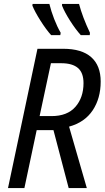

<svg xmlns="http://www.w3.org/2000/svg" viewBox="-20 -964 536 984"><path d="M172 -714H304Q399 -714 447.5 -671Q496 -628 496 -546Q496 -460 455 -398.5Q414 -337 334 -315L425 0H332L254 -297H168L105 0H21ZM244 -369Q325 -369 366.5 -416.5Q408 -464 408 -538Q408 -591 379.5 -615.5Q351 -640 294 -640H241L183 -369ZM146 -935 147 -944H233Q242 -907 257.5 -867Q273 -827 291 -796L289 -784H242Q216 -813 187.5 -858Q159 -903 146 -935ZM298 -935V-944H385Q403 -876 441 -796L440 -784H394Q367 -814 339 -858Q311 -902 298 -935Z"/></svg>

Font: Noto Sans UI Narrow
Style: Italic
Weight: 400
Width: 4
Italic angle: -12°
Designer: Monotype Design Team
Foundry: Monotype Imaging Inc.
Version: Version 1.001